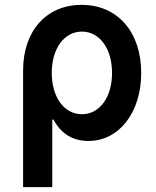

<svg xmlns="http://www.w3.org/2000/svg" viewBox="-20 -570 640 790"><path d="M344 10C470 10 561 -107 561 -270C561 -438 464 -550 316 -550C170 -550 75 -442 75 -280V200H195V-78H200C231 -20 279 10 344 10ZM193 -270C193 -370 244 -440 317 -440C390 -440 441 -370 441 -270C441 -170 390 -100 317 -100C244 -100 193 -170 193 -270Z"/></svg>

Font: CommitMono
Style: Bold
Weight: 700
Monospace: yes
Designer: Eigil Nikolajsen
Foundry: Eigil Nikolajsen
Version: Version 1.143